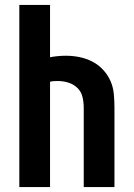

<svg xmlns="http://www.w3.org/2000/svg" viewBox="-20 -755 540 775"><path d="M58 0V-735H182V-524Q198 -527 214 -528.5Q230 -530 246 -530Q274 -530 301 -524.5Q328 -519 352.5 -506.5Q377 -494 396 -473.5Q415 -453 426 -428Q437 -403 439.5 -375Q442 -347 442 -320V0H318V-320Q318 -342 313 -363.5Q308 -385 292.5 -400Q277 -415 256 -421.5Q235 -428 213 -428Q205 -428 197 -427.5Q189 -427 182 -425V0Z"/></svg>

Font: Iosevka SS18 Extrabold
Style: Regular
Weight: 800
Monospace: yes
Designer: Belleve Invis
Foundry: Belleve Invis
Version: Version 25.1.1; ttfautohint (v1.8.4)